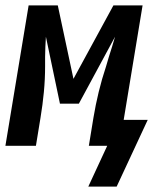

<svg xmlns="http://www.w3.org/2000/svg" viewBox="-37 -540 567 711"><path d="M290 151 360 0H292L309 -104Q317 -152 328.5 -199.5Q340 -247 356 -295L366 -329Q372 -348 378 -367Q384 -386 389 -404L255 -156H185L133 -404Q132 -386 131 -367Q130 -348 130 -329V-295Q130 -247 125.5 -199.5Q121 -152 113 -104L96 0H-17L69 -520H177L235 -248L383 -520H491L421 -96H510L395 151Z"/></svg>

Font: Iosevka SS18
Style: Bold Italic
Weight: 700
Italic angle: -9°
Monospace: yes
Designer: Belleve Invis
Foundry: Belleve Invis
Version: Version 25.1.1; ttfautohint (v1.8.4)